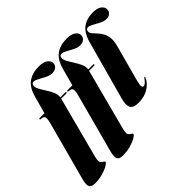

<svg xmlns="http://www.w3.org/2000/svg" viewBox="-242 -1003 1485 1485"><g transform="rotate(-45 500.0 -261.0)"><path d="M64 -442Q64 -448 72 -448H124L162.5 -589.5Q184 -668.5 230.8 -701.8Q277.5 -735 346.5 -735Q397 -735 422 -716.8Q447 -698.5 447 -674.5Q447 -653 430.5 -638.2Q414 -623.5 386 -623.5Q360.5 -623.5 332.2 -637.8Q304 -652 279 -666.2Q254 -680.5 238 -680.5Q218 -680.5 215 -660.5Q212 -640.5 225.5 -615.5Q239 -590.5 257.2 -562.5Q275.5 -534.5 288.5 -505.5Q301.5 -476.5 298 -448H351Q358.5 -448 358.5 -442.5Q358.5 -436 348.5 -436H295L164.5 60.5Q157 88.5 157 104Q157 119.5 165.8 127.8Q174.5 136 183.2 140.8Q192 145.5 192 151.5Q192 160.5 167.5 175.2Q143 190 103.2 201.5Q63.5 213 17.5 213Q-22.5 213 -32.2 192.2Q-42 171.5 -28 119.5L101.5 -363Q113 -407 105.8 -421.5Q98.5 -436 72 -436Q64 -436 64 -442ZM369 -442Q369 -448 377 -448H429L467.5 -589.5Q489 -668.5 535.8 -701.8Q582.5 -735 651.5 -735Q702 -735 727 -716.8Q752 -698.5 752 -674.5Q752 -653 735.5 -638.2Q719 -623.5 691 -623.5Q665.5 -623.5 637.2 -637.8Q609 -652 584 -666.2Q559 -680.5 543 -680.5Q523 -680.5 520 -660.5Q517 -640.5 530.5 -615.5Q544 -590.5 562.2 -562.5Q580.5 -534.5 593.5 -505.5Q606.5 -476.5 603 -448H656Q663.5 -448 663.5 -442.5Q663.5 -436 653.5 -436H600L469.5 60.5Q462 88.5 462 104Q462 119.5 470.8 127.8Q479.5 136 488.2 140.8Q497 145.5 497 151.5Q497 160.5 472.5 175.2Q448 190 408.2 201.5Q368.5 213 322.5 213Q282.5 213 272.8 192.2Q263 171.5 277 119.5L406.5 -363Q418 -407 410.8 -421.5Q403.5 -436 377 -436Q369 -436 369 -442ZM939 -735Q987 -735 1011.2 -717Q1035.5 -699 1035.5 -674Q1035.5 -652.5 1020.2 -638Q1005 -623.5 978.5 -623.5Q953.5 -623.5 925.8 -637.8Q898 -652 873.2 -666.2Q848.5 -680.5 832.5 -680.5Q809 -680.5 809 -655Q809 -640 821 -626Q833 -612 849.2 -595Q865.5 -578 879.2 -554.2Q893 -530.5 897.5 -497.2Q902 -464 889 -416.5L809 -121Q798 -80 800.8 -66.5Q803.5 -53 814 -53Q824 -53 834.5 -61.5Q845 -70 860.5 -91Q865 -97 866.2 -98.5Q867.5 -100 869.5 -100Q875.5 -100 868.5 -85Q850.5 -45.5 805.8 -17.8Q761 10 695.5 10Q638 10 624.5 -19.2Q611 -48.5 626 -103L759.5 -589.5Q781.5 -668.5 827 -701.8Q872.5 -735 939 -735Z"/></g></svg>

Font: Fraunces 144pt S000 Black
Style: Italic
Weight: 900
Italic angle: -16°
Version: Version 1.000; ttfautohint (v1.8.3)